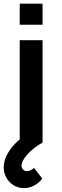

<svg xmlns="http://www.w3.org/2000/svg" viewBox="-24 -752 325 1012"><path d="M102.7 239.5Q71.2 239.5 47.1 224.1Q22.9 208.7 9.2 183.8Q-4.5 158.9 -4.5 130.3Q-4.5 94.5 15.7 58.3Q35.9 22.1 70.3 -9Q104.8 -40.1 147.7 -60.5L200.3 0Q169.8 16.2 144.6 38.1Q119.4 59.9 104.5 82Q89.5 104.2 89.5 121.2Q89.5 133.7 98 142Q106.5 150.3 118.5 150.3Q127 150.3 136.6 145.8Q146.2 141.3 155.5 133L198.8 189.3Q181.1 213.2 155.5 226.4Q129.8 239.5 102.7 239.5ZM80 0V-540H200.3V0ZM80 -621.8V-732.5H200.3V-621.8Z"/></svg>

Font: Manrope ExtraLight
Style: Regular
Weight: 200
Designer: Mikhail Sharanda
Foundry: Mikhail Sharanda
Version: Version 4.505